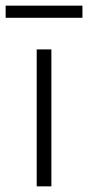

<svg xmlns="http://www.w3.org/2000/svg" viewBox="-33 -660 312 680"><path d="M97 -485H149V0H97ZM-13 -640H259V-597H-13Z"/></svg>

Font: Niramit ExtraLight
Style: Regular
Weight: 200
Designer: Katatrad Aksorn Co.,Ltd.
Foundry: Cadson Demak Co.,Ltd.
Version: Version 1.000; ttfautohint (v1.6)